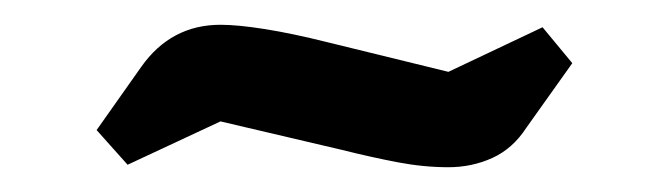

<svg xmlns="http://www.w3.org/2000/svg" viewBox="-20 -360 540 155"><path d="M342 -225Q322 -225 301 -229Q280 -233 256 -239L158 -262L83 -227L58 -255L94 -306Q106 -323 122 -331.5Q138 -340 158 -340Q172 -340 194 -336.5Q216 -333 244 -326L342 -302L418 -338L442 -309L405 -257Q394 -240 377.5 -232.5Q361 -225 342 -225Z"/></svg>

Font: Faustina Medium
Style: Regular
Weight: 500
Designer: Alfonso Garcia
Foundry: http://www.omnibus-type.com
Version: Version 1.200